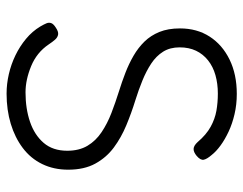

<svg xmlns="http://www.w3.org/2000/svg" viewBox="-100 -638 757 598"><g transform="rotate(90 279.0 -338.5)"><path d="M271 20Q241 20 210.5 13Q180 6 152 -7.5Q124 -21 100.5 -40.5Q77 -60 62 -85Q55 -97 52 -104.5Q49 -112 51.5 -119Q54 -126 65 -133Q78 -142 87 -140.5Q96 -139 103 -131Q110 -123 118 -111Q143 -74 185.5 -56.5Q228 -39 267 -39Q318 -39 359 -53Q400 -67 424.5 -95.5Q449 -124 449 -169Q449 -206 433.5 -232Q418 -258 391 -276Q364 -294 331.5 -306.5Q299 -319 264 -330Q235 -339 206.5 -350Q178 -361 153 -375.5Q128 -390 109 -409.5Q90 -429 79 -456Q68 -483 68 -520Q68 -573 93.5 -612.5Q119 -652 165 -674.5Q211 -697 272 -697Q305 -697 335 -690Q365 -683 389.5 -671.5Q414 -660 432.5 -646.5Q451 -633 462 -619Q475 -604 477 -594Q479 -584 465 -572Q453 -562 443 -562.5Q433 -563 422 -575Q399 -602 374.5 -615.5Q350 -629 324.5 -633.5Q299 -638 271 -638Q240 -638 213.5 -630.5Q187 -623 167.5 -607.5Q148 -592 137.5 -570Q127 -548 127 -519Q127 -489 140.5 -467.5Q154 -446 177.5 -430.5Q201 -415 230.5 -403Q260 -391 292 -381Q331 -369 369.5 -353Q408 -337 439 -314Q470 -291 489 -256.5Q508 -222 508 -172Q508 -127 490.5 -91Q473 -55 440.5 -30.5Q408 -6 365 7Q322 20 271 20Z"/></g></svg>

Font: Fredoka Light Light
Style: Regular
Weight: 300
Version: Version 2.001